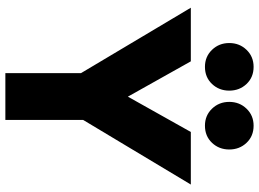

<svg xmlns="http://www.w3.org/2000/svg" viewBox="-148 -842 989 734"><g transform="rotate(90 347.0 -474.5)"><path d="M280 -254 9 -709H214L421 -340H277L484 -709H685L412 -254ZM259 0V-327H438V0ZM235 -763Q196 -763 170 -790Q144 -817 144 -856Q144 -895 170 -922Q196 -949 235 -949Q275 -949 300.5 -922Q326 -895 326 -856Q326 -817 300.5 -790Q275 -763 235 -763ZM460 -763Q421 -763 395 -790Q369 -817 369 -856Q369 -895 395 -922Q421 -949 460 -949Q500 -949 525.5 -922Q551 -895 551 -856Q551 -817 525.5 -790Q500 -763 460 -763Z"/></g></svg>

Font: Outfit Thin ExtraBold
Style: Regular
Weight: 800
Version: Version 1.100;gftools[0.9.27]